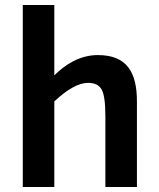

<svg xmlns="http://www.w3.org/2000/svg" viewBox="-20 -747 634 767"><path d="M371 -527C297.8 -527 239.1 -488.1 197 -446V-727H71V0H197V-342C249.7 -391.3 294.7 -416 332 -416C358 -416 376 -407.2 386 -389.5C396 -371.8 401 -336 401 -282V0H527V-342C527 -458 487 -527 371 -527Z"/></svg>

Font: Fog Sans
Style: Bold
Weight: 700
Foundry: Intel Corporation
Version: Version 1.00